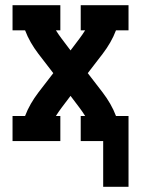

<svg xmlns="http://www.w3.org/2000/svg" viewBox="-20 -540 540 735"><path d="M375 175V0H289V-96H306Q301 -104 295.5 -112Q290 -120 284 -128L250 -173L216 -128Q210 -120 204.5 -112Q199 -104 194 -96H211V0H28V-96H76Q85 -120 98 -142.5Q111 -165 127 -186L184 -260L127 -334Q111 -355 98 -377.5Q85 -400 76 -424H28V-520H211V-424H194Q199 -416 204.5 -408Q210 -400 216 -392L250 -347L284 -392Q290 -400 295.5 -408Q301 -416 306 -424H289V-520H472V-424H424Q415 -400 402 -377.5Q389 -355 373 -334L316 -260L373 -186Q389 -165 402 -142.5Q415 -120 424 -96H472V175Z"/></svg>

Font: Iosevka Curly Slab
Style: Bold
Weight: 700
Monospace: yes
Designer: Belleve Invis
Foundry: Belleve Invis
Version: Version 22.1.2; ttfautohint (v1.8.4)